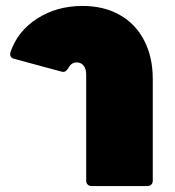

<svg xmlns="http://www.w3.org/2000/svg" viewBox="-20 -626 588 646"><path d="M288 0Q280 0 275 -5Q270 -10 270 -18V-374Q270 -394 261.5 -405Q253 -416 238 -416Q220 -416 210 -397Q205 -389 200 -386Q195 -383 187 -385L28 -428Q19 -430 16 -436Q13 -442 15 -450Q39 -521 105 -563.5Q171 -606 258 -606Q329 -606 382.5 -576Q436 -546 465 -490Q494 -434 494 -360V-18Q494 -10 489 -5Q484 0 476 0Z"/></svg>

Font: LINE Seed Sans TH App Heavy
Style: Regular
Weight: 900
Designer: Dalton Maag Ltd | Thai characters by Cadson Demak Co.,Ltd.
Foundry: Dalton Maag Ltd
Version: Version 1.003